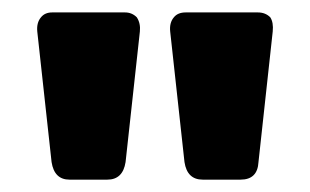

<svg xmlns="http://www.w3.org/2000/svg" viewBox="-20 -730 499 309"><path d="M152.8 -440.9H91.8Q67.4 -440.9 63 -469.2L40 -679.2Q38.6 -693.4 45.9 -702.1Q52.2 -710 64 -710H181.2Q192.4 -710 200.2 -702.1Q206.5 -692.4 205.1 -679.2L182.1 -469.2Q177.7 -440.9 152.8 -440.9ZM367.2 -440.9H306.2Q281.2 -440.9 276.9 -469.2L253.9 -679.2Q252.4 -693.4 259.8 -702.1Q266.1 -710 278.8 -710H395Q407.2 -710 415 -702.1Q420.4 -693.8 418.9 -679.2L396 -469.2Q394.5 -440.9 367.2 -440.9Z"/></svg>

Font: Cunia
Style: Bold
Weight: 700
Designer: Alejo Bergmann, Denis Ignatov
Foundry: Hubert & Fischer
Version: Version 1.00 February 21, 2019, initial release